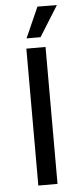

<svg xmlns="http://www.w3.org/2000/svg" viewBox="-57 -855 370 887"><g transform="rotate(-5 128.0 -412.0)"><path d="M173 0H84V-635H173ZM89 -682H154L242 -823L152 -824Z"/></g></svg>

Font: Gemunu Libre ExtraLight Medium
Style: Regular
Weight: 500
Version: Version 1.100